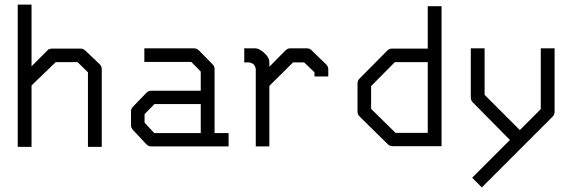

<svg xmlns="http://www.w3.org/2000/svg" viewBox="-20 -686 2500 834"><path d="M57 -48V-666H117V-398L189 -470Q195 -475 210 -475H329Q340.5 -475 350 -467L413 -407Q422 -398 422 -385V-48H362V-372L317 -416H222L117 -315V-48Z M852 -108V-234H651L608 -190V-153L650 -108ZM912 -108H973V-50H637Q625 -50 616 -59L558 -121Q549 -130 549 -142V-202Q549 -214 558 -223L617 -284Q625 -292 638 -292H852V-375L811 -417H607V-476H823Q835 -476 844 -467L903 -407Q912 -398 912 -387Z M1150 -313V-50H1091V-384Q1091 -395.5 1082 -406Q1071.5 -415 1059 -415H1041V-476H1090Q1105 -476 1127.5 -456.5Q1150 -437 1150 -415V-396L1219 -466Q1229 -476 1240 -476H1313Q1326.5 -476 1334 -467L1397 -406Q1406 -397 1406 -384V-354H1346V-372L1301 -415H1253Z M1898 -51H1686Q1673 -51 1665 -59L1542 -180Q1533 -189 1533 -201V-324Q1533 -336 1542 -345L1662 -466Q1671 -475 1682 -475H1838V-659H1898ZM1838 -109V-416H1695L1592 -312V-213L1698 -109Z M2195 -78 2034 -241Q2025 -250 2025 -262V-476H2085V-274L2238 -121L2329 -212V-476H2389V-200Q2389 -188 2380 -179L2073 128L2031 86Z"/></svg>

Font: IBM 3270 Semi-Condensed
Style: Condensed
Weight: 400
Monospace: yes
Version: Version 2.3.1